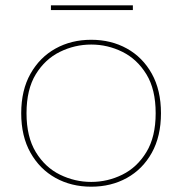

<svg xmlns="http://www.w3.org/2000/svg" viewBox="-20 -697 687 724"><path d="M324 7Q249 7 189.5 -26Q130 -59 95 -121Q60 -183 60 -270Q60 -357 95 -419Q130 -481 189.5 -514Q249 -547 324 -547Q399 -547 458.5 -514Q518 -481 552.5 -419Q587 -357 587 -270Q587 -183 552.5 -121Q518 -59 458.5 -26Q399 7 324 7ZM324 -11Q386 -11 441.5 -38.5Q497 -66 532 -123.5Q567 -181 567 -270Q567 -360 532 -417Q497 -474 441.5 -501.5Q386 -529 324 -529Q262 -529 206 -501.5Q150 -474 115 -417Q80 -360 80 -270Q80 -181 115 -123.5Q150 -66 206 -38.5Q262 -11 324 -11ZM172 -659V-677H481V-659Z"/></svg>

Font: Poppins Variable
Style: Regular
Weight: 100
Designer: Jonny Pinhorn
Foundry: Indian Type Foundry
Version: Version 6.000